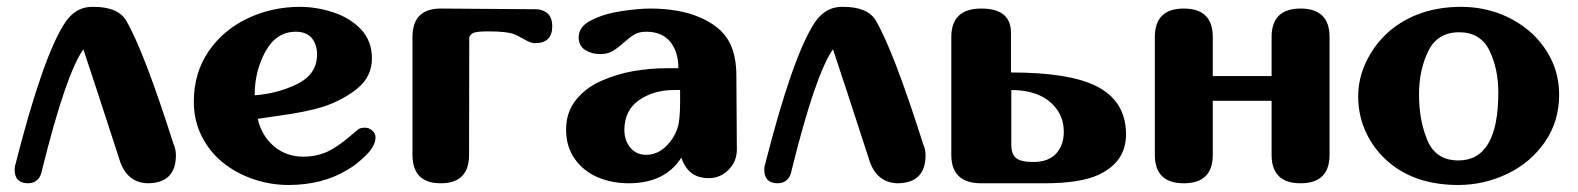

<svg xmlns="http://www.w3.org/2000/svg" viewBox="-20 -525 4521 550"><path d="M477.1 -112.3Q483.9 -97.2 483.9 -80.6Q483.9 0 402.3 0Q341.8 -2.4 321.8 -69.3Q247.6 -297.9 218.8 -383.8Q168.5 -312.5 100.6 -38.6Q94.2 -1 61 0Q22 0 22 -38.6L22.5 -47.4Q103.5 -367.2 167.5 -461.9Q196.3 -503.9 241.2 -505.4H248Q317.9 -505.4 341.3 -466.3Q392.1 -379.4 477.1 -112.3Z M832 -284.7Q888.2 -312.5 888.2 -368.7Q888.2 -398.4 872.6 -416.5Q856.9 -434.1 827.6 -434.1Q771.5 -434.1 740.7 -377.9Q709.5 -321.8 709.5 -252Q775.4 -256.8 832 -284.7ZM764.6 -106Q800.3 -76.2 848.6 -76.2Q887.2 -76.2 919.4 -91.3Q951.2 -106.9 984.9 -136.7Q1001.5 -150.9 1007.3 -155.3Q1012.7 -159.2 1026.4 -159.2Q1037.1 -159.2 1046.4 -150.9Q1055.7 -143.1 1055.7 -131.8Q1055.7 -106.9 1028.3 -80.1Q1001.5 -53.2 973.6 -37.6Q902.8 4.9 806.2 4.9Q755.4 4.9 706.1 -11.7Q656.7 -28.3 618.2 -59.6Q580.1 -90.3 557.6 -135.3Q535.2 -179.7 535.2 -233.9Q535.2 -315.4 577.1 -377.4Q619.1 -439 689 -472.2Q759.3 -505.4 838.9 -505.4Q886.7 -505.4 934.6 -489.7Q982.4 -474.1 1014.2 -440.9Q1045.4 -407.7 1045.4 -357.4Q1045.4 -306.6 1004.9 -272.5Q963.9 -238.8 907.2 -219.7Q880.9 -211.4 849.1 -205.1Q817.9 -198.7 778.3 -193.4Q738.3 -187.5 718.3 -184.6Q729.5 -136.2 764.6 -106Z M1519.5 -498.5Q1562 -493.2 1562 -450.2Q1562 -401.4 1513.2 -401.4Q1502.4 -401.4 1492.2 -406.7Q1457 -426.3 1452.1 -427.2Q1432.6 -435.1 1377.9 -435.1Q1349.1 -435.1 1338.4 -431.6Q1328.1 -428.2 1324.2 -418L1323.7 -81.5Q1323.7 0 1242.7 0Q1161.6 0 1161.6 -81.5V-418.9Q1161.6 -500.5 1242.7 -500.5Z M1928.2 -267.1H1910.2Q1852.1 -267.1 1810.1 -237.8Q1768.6 -208.5 1768.6 -152.8Q1768.6 -123.5 1785.2 -102.5Q1802.2 -81.5 1831.1 -81.5Q1875.5 -81.5 1907.2 -129.4Q1921.9 -153.3 1924.8 -175.3Q1928.2 -197.3 1928.2 -235.4ZM2089.4 -307.6 2090.8 -96.7Q2090.8 -62.5 2066.9 -38.6Q2043.5 -14.6 2009.8 -14.6Q1956.5 -14.6 1935.5 -63.5L1931.6 -73.2Q1884.8 0 1780.8 0Q1732.4 0 1691.4 -17.6Q1650.9 -35.2 1626.5 -69.8Q1601.6 -105 1601.6 -153.8Q1601.6 -203.6 1629.9 -238.8Q1657.7 -273.4 1701.7 -293Q1745.1 -312.5 1794.4 -321.3Q1843.8 -329.6 1889.6 -329.6H1923.3Q1923.3 -376.5 1899.9 -405.3Q1876.5 -434.1 1831.1 -434.1Q1811 -434.1 1797.4 -426.3Q1784.2 -418.5 1765.6 -401.9Q1747.6 -385.7 1733.4 -377.9Q1719.2 -370.1 1699.2 -370.1Q1674.8 -370.1 1656.2 -381.8Q1637.7 -394 1637.7 -418Q1637.7 -449.7 1675.3 -467.8Q1712.9 -486.3 1760.7 -493.2Q1809.1 -500.5 1842.8 -500.5Q1925.3 -500.5 1983.9 -475.6Q1999.5 -468.8 2008.8 -463.4Q2053.2 -438 2071.3 -400.4Q2089.4 -363.3 2089.4 -307.6Z M2624.5 -112.3Q2631.3 -97.2 2631.3 -80.6Q2631.3 0 2549.8 0Q2489.3 -2.4 2469.2 -69.3Q2395 -297.9 2366.2 -383.8Q2315.9 -312.5 2248 -38.6Q2241.7 -1 2208.5 0Q2169.4 0 2169.4 -38.6L2169.9 -47.4Q2251 -367.2 2314.9 -461.9Q2343.8 -503.9 2388.7 -505.4H2395.5Q2465.3 -505.4 2488.8 -466.3Q2539.6 -379.4 2624.5 -112.3Z M3004.9 -84.5Q3027.3 -108.4 3027.3 -147.5Q3027.3 -191.4 2999 -222.2Q2958 -267.1 2877 -267.1V-110.4Q2877 -83.5 2890.6 -72.3Q2904.3 -61 2939.5 -61Q2982.9 -61 3004.9 -84.5ZM2876 -317.4Q3038.6 -317.4 3116.2 -280.3Q3205.6 -237.8 3205.6 -140.1Q3205.6 -60.5 3126 -23.9Q3073.2 0 2973.1 0H2791Q2705.1 0 2705.1 -81.5V-418.9Q2705.1 -500.5 2791 -500.5Q2876 -500.5 2876 -431.2Z M3705.6 -500.5Q3788.6 -500.5 3788.6 -418.9V-81.5Q3788.6 0 3705.6 0Q3622.6 0 3622.6 -81.5V-236.3H3454.1V-81.5Q3454.1 0 3371.1 0Q3288.1 0 3288.1 -81.5V-418.9Q3288.1 -500.5 3371.1 -500.5Q3454.1 -500.5 3454.1 -418.9V-307.1H3622.6V-418.9Q3622.6 -500.5 3705.6 -500.5Z M4272 -259.8Q4272 -328.1 4246.6 -380.4Q4220.7 -432.6 4160.2 -432.6Q4097.7 -432.6 4071.3 -378.4Q4044.9 -324.2 4044.9 -254.4Q4044.9 -179.2 4069.3 -122.1Q4093.8 -65.4 4157.7 -65.4Q4272 -65.4 4272 -259.8ZM3960.9 -58.1Q3917.5 -94.2 3894 -143.6Q3870.6 -192.9 3870.6 -248.5Q3870.6 -300.3 3893.6 -348.1Q3916.5 -396.5 3956.5 -432.6Q4039.6 -505.4 4166 -505.4Q4220.2 -505.4 4270.5 -487.8Q4320.8 -469.7 4360.8 -436Q4400.4 -401.9 4423.3 -355.5Q4446.3 -308.6 4446.3 -253.4Q4446.3 -177.7 4405.8 -118.7Q4364.7 -59.1 4298.3 -27.3Q4231.4 4.9 4157.2 4.9Q4037.1 4.9 3960.9 -58.1Z"/></svg>

Font: inglobal
Style: Bold
Weight: 700
Designer: Andrey Kochetov, Denis Davydov, Evgeny Yurtaev
Foundry: inglobal.ru
Version: Version 1.00 September 25, 2014, initial release